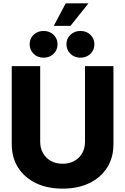

<svg xmlns="http://www.w3.org/2000/svg" viewBox="-20 -1126 754 1157"><path d="M357.4 10.7Q264.6 10.7 195.8 -22.7Q127 -56.2 88.9 -116.5Q50.8 -176.8 50.8 -256.8V-727.5H222.2V-271.5Q222.2 -232.9 239.3 -203.1Q256.3 -173.3 286.6 -156.2Q316.9 -139.2 357.4 -139.2Q397.5 -139.2 428 -156.2Q458.5 -173.3 475.3 -203.1Q492.2 -232.9 492.2 -271.5V-727.5H663.6V-256.8Q663.6 -176.3 625.5 -116Q587.4 -55.7 518.6 -22.5Q449.7 10.7 357.4 10.7ZM464.4 -778.3Q428.7 -778.3 404.5 -801.8Q380.4 -825.2 380.4 -859.4Q380.4 -893.6 404.5 -916.5Q428.7 -939.5 464.4 -939.5Q500.5 -939.5 524.7 -916.5Q548.8 -893.6 548.8 -859.4Q548.8 -824.7 524.7 -801.5Q500.5 -778.3 464.4 -778.3ZM242.7 -778.3Q206.5 -778.3 182.6 -801.8Q158.7 -825.2 158.7 -859.4Q158.7 -893.6 182.6 -916.5Q206.5 -939.5 242.7 -939.5Q278.8 -939.5 302.7 -916.5Q326.7 -893.6 326.7 -859.4Q326.7 -824.7 302.7 -801.5Q278.8 -778.3 242.7 -778.3ZM304.2 -970.2 376 -1106H513.2L404.8 -970.2Z"/></svg>

Font: Inter 24pt ExtraBold
Style: Regular
Weight: 800
Designer: Rasmus Andersson
Foundry: rsms
Version: Version 4.001;git-66647c0bb